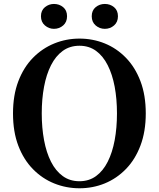

<svg xmlns="http://www.w3.org/2000/svg" viewBox="-20 -960 825 998"><path d="M260.4 -810.1Q234.3 -810.1 213.6 -827.7Q192.9 -845.3 192.9 -875.5Q192.9 -906 213.6 -922.8Q234.3 -939.5 260.4 -939.5Q288.1 -939.5 308.3 -922.8Q328.5 -906 328.5 -875.5Q328.5 -845.3 308.3 -827.7Q288.1 -810.1 260.4 -810.1ZM524.9 -810.1Q497.9 -810.1 477.3 -827.7Q456.8 -845.3 456.8 -875.5Q456.8 -906 477.3 -922.8Q497.9 -939.5 524.9 -939.5Q552.4 -939.5 572.8 -922.8Q593.1 -906 593.1 -875.5Q593.1 -845.3 572.8 -827.7Q552.4 -810.1 524.9 -810.1ZM392.9 18.6Q324.2 18.6 261.8 -6.5Q199.5 -31.6 151.1 -81Q102.7 -130.4 75.1 -202.8Q47.6 -275.2 47.6 -370.5Q47.6 -464.8 75.1 -537.3Q102.7 -609.9 151.1 -659.3Q199.5 -708.6 261.8 -734Q324.2 -759.4 392.9 -759.4Q462.5 -759.4 524.4 -734.3Q586.3 -709.2 634.4 -659.8Q682.6 -610.4 710.1 -537.9Q737.7 -465.3 737.7 -370.5Q737.7 -276.2 710.1 -203.4Q682.6 -130.6 634.4 -81.3Q586.3 -31.9 524.4 -6.6Q462.5 18.6 392.9 18.6ZM392.9 -18Q442.6 -18 479.3 -44.8Q515.9 -71.5 540 -119.4Q564.1 -167.3 576.1 -231.5Q588 -295.6 588 -370.5Q588 -445.3 576.1 -509.2Q564.1 -573 540 -620.8Q515.9 -668.7 479.3 -695.5Q442.6 -722.2 392.9 -722.2Q343.1 -722.2 306.2 -695.5Q269.3 -668.7 245.1 -620.8Q220.9 -573 209 -509.2Q197 -445.3 197 -370.5Q197 -295.6 209 -231.5Q220.9 -167.3 245.1 -119.4Q269.3 -71.5 306.2 -44.8Q343.1 -18 392.9 -18Z"/></svg>

Font: Noto Serif TC
Style: Regular
Weight: 200
Designer: Ryoko NISHIZUKA 西塚涼子 (kana & ideographs); Frank Grießhammer (Latin, Greek & Cyrillic); Wenlong ZHANG 张文龙 (bopomofo); San
Foundry: Adobe
Version: Version 2.001;hotconv 1.1.0;makeotfexe 2.6.0